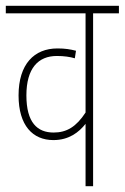

<svg xmlns="http://www.w3.org/2000/svg" viewBox="-20 -642 430 662"><path d="M390 -596V-622H0V-596H275V-254C243 -205 210 -185 165 -185C109 -185 71 -219 71 -313C71 -407 112 -449 176 -449C201 -449 221 -446 238 -441L242 -467C222 -472 205 -475 178 -475C98 -475 44 -421 44 -313C44 -209 93 -159 164 -159C218 -159 252 -186 275 -215V0H301V-596Z"/></svg>

Font: Noto Sans ExtraCondensed Thin
Style: Italic
Weight: 100
Width: 2
Italic angle: -12°
Designer: Monotype Design Team
Foundry: Monotype Imaging Inc.
Version: Version 2.013